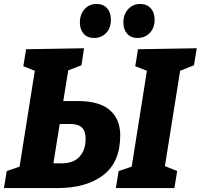

<svg xmlns="http://www.w3.org/2000/svg" viewBox="-29 -951 1015 971"><path d="M-9 0 5 -86 70 -108 147 -593 89 -616 103 -702 396 -707 383 -621 316 -595 291 -440H364Q473 -440 526 -394.5Q579 -349 579 -266Q579 -131 493.5 -65.5Q408 0 263 0ZM952 -621 882 -593 805 -111 867 -86 853 0H557L571 -86L637 -108L714 -593L655 -616L669 -702L966 -707ZM326 -324H273L241 -125H283Q343 -125 373.5 -159Q404 -193 404 -249Q404 -288 385 -306Q366 -324 326 -324ZM447 -759Q413 -759 394 -780.5Q375 -802 375 -838Q375 -878 398.5 -904.5Q422 -931 460 -931Q493 -931 512.5 -909.5Q532 -888 532 -852Q532 -810 508 -784.5Q484 -759 447 -759ZM667 -759Q633 -759 614 -780.5Q595 -802 595 -838Q595 -878 619 -904.5Q643 -931 680 -931Q713 -931 733 -909.5Q753 -888 753 -852Q753 -810 728.5 -784.5Q704 -759 667 -759Z"/></svg>

Font: Bitter ExtraBold
Style: Italic
Weight: 800
Italic angle: -9°
Designer: Sol Matas, and Bitter project Authors
Foundry: Sol Matas
Version: Version 2.001